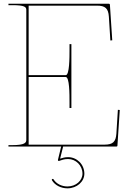

<svg xmlns="http://www.w3.org/2000/svg" viewBox="-20 -780 685 1022"><path d="M607.5 -195.5 599.5 -68.5C596.5 -26 581.5 -10 536 -10H132.5V-370H330C350 -370 350 -279 350 -235V-205H360V-545H350V-515C350 -474 350 -380 330 -380H132.5V-750H496C540 -750 556.5 -735.5 559.5 -691.5L567.5 -564.5L577.5 -565.5L565 -755.5C565 -757 563.5 -760 560 -760H25V-752.5H45C111 -752.5 120 -743 120 -727.5V-35.5C120 -21 113.5 -7.5 45 -7.5H25V0H305.5L288.5 70.5C288.5 71 288 72 288.5 73.5C289 75.5 291 77.5 294.5 76.5C310 71.5 321 66.5 342.5 66.5C383.5 66.5 419 100.5 419 144.5C419 180.5 385 212.5 339 212.5C307.5 212.5 279 197.5 265 174.5C264.5 173.5 261.5 171 258 173C254.5 175 256 178.5 256.5 179.5C272.5 206.5 305 222.5 339 222.5C389 222.5 429 187 429 144.5C429 95 389.5 56.5 342.5 56.5C324.5 56.5 313.5 60.5 300 64.5L316 0H600C601.5 0 605 -1 605 -4.5L617.5 -194.5Z"/></svg>

Font: Znikomit
Style: Regular
Weight: 100
Designer: gluk
Foundry: gluk
Version: Version 0.55